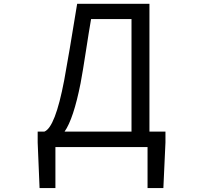

<svg xmlns="http://www.w3.org/2000/svg" viewBox="-20 -753 1040 983"><path d="M653.3 -655.3H446.3Q435.5 -593.8 419.9 -491.7Q404.3 -389.6 392.6 -327.1Q356.4 -144.5 310.5 -79.1H653.3ZM745.1 -79.1H827.1V-23.4L816.4 210H735.4V0H263.7V210H182.6L172.9 -23.4V-79.1H207Q262.7 -100.6 308.6 -341.8Q332 -467.8 375 -733.4H745.1Z"/></svg>

Font: GenEi Gothic M Regular
Style: Regular
Weight: 400
Designer: o_tamon (Modified); [Source Han Sans]
Ryoko NISHIZUKA  (kana & ideographs); Paul D. Hunt (Latin, Greek & Cyrillic); Wenl
Version: Version 1.1a;Original Version 1.004